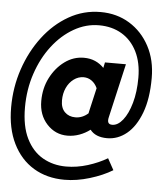

<svg xmlns="http://www.w3.org/2000/svg" viewBox="-52 -630 705 821"><g transform="rotate(5 300.0 -220.0)"><path d="M255 144Q179 144 122 109.5Q65 75 33 10Q1 -55 1 -145Q1 -231 27.5 -309.5Q54 -388 101 -450Q148 -512 211 -548Q274 -584 347 -584Q417 -584 471.5 -550.5Q526 -517 557.5 -458Q589 -399 589 -322Q589 -233 566 -172Q543 -111 505 -80Q467 -49 421 -49Q371 -49 348 -79Q327 -63 302 -54Q277 -45 251 -45Q199 -45 163 -84Q127 -123 127 -183Q127 -238 150 -283Q173 -328 210.5 -355.5Q248 -383 293 -383Q320 -383 341.5 -373.5Q363 -364 379 -347L384 -371H474L421 -140Q417 -124 421 -116Q425 -108 438 -108Q462 -108 483.5 -135Q505 -162 518.5 -209.5Q532 -257 532 -318Q532 -383 508.5 -430Q485 -477 443 -502Q401 -527 345 -527Q289 -527 237.5 -497.5Q186 -468 146 -416Q106 -364 83 -295.5Q60 -227 60 -150Q60 -69 86 -16.5Q112 36 156.5 61.5Q201 87 257 87Q303 87 349.5 72.5Q396 58 433 36L460 85Q419 110 363 127Q307 144 255 144ZM278 -126Q308 -126 333 -148Q334 -150 334 -153Q334 -156 335 -158L358 -258Q349 -278 333.5 -289Q318 -300 299 -300Q276 -300 256.5 -285.5Q237 -271 226 -247Q215 -223 215 -193Q215 -161 232.5 -143.5Q250 -126 278 -126Z"/></g></svg>

Font: Red Hat Mono
Style: Italic
Weight: 400
Italic angle: -12°
Monospace: yes
Designer: Pentagram, MCKL
Foundry: MCKL
Version: Version 1.030